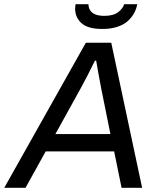

<svg xmlns="http://www.w3.org/2000/svg" viewBox="-51 -888 752 908"><path d="M433.1 -751Q364.7 -751 334.5 -778.3Q304.2 -805.7 304.2 -847.2Q304.2 -854.5 306.2 -868.2H367.2Q367.2 -866.7 367.7 -862.8Q368.2 -858.9 368.2 -857.9Q376.5 -813 441.9 -813Q484.9 -813 507.6 -830.3Q530.3 -847.7 536.1 -868.2H598.1Q594.2 -846.2 583.5 -826.4Q572.8 -806.6 554 -789.1Q535.2 -771.5 503.9 -761.2Q472.7 -751 433.1 -751ZM-30.8 0 355 -686H475.1L621.1 0H523.9L488.8 -171.9H165L69.8 0ZM210.9 -253.9H471.2L428.2 -466.8Q426.3 -477.1 416.5 -528.8Q406.7 -580.6 403.8 -601.1H397.9Q357.9 -519 328.1 -465.8Z"/></svg>

Font: Archivo
Style: Italic
Weight: 400
Italic angle: -10°
Designer: Hector Gatti
Foundry: Omnibus-Type
Version: Version 2.001